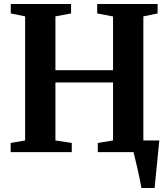

<svg xmlns="http://www.w3.org/2000/svg" viewBox="-20 -763 845 963"><path d="M689.5 180Q686.5 162.5 681.2 137Q676 111.5 670 84.8Q664 58 658.2 35Q652.5 12 649.5 -1L617 -58.5H779Q777.5 -42 775 -17.5Q772.5 7 769.8 35Q767 63 764.2 90.5Q761.5 118 759.2 141.5Q757 165 755.5 180ZM106 -58.5V-681L34 -695.5V-743H336.5V-695.5L258 -681V-411H547V-680.5L467.5 -695.5V-743H770.5V-695.5L699 -681V-58.5L771.5 -46V0H470.5V-46L547 -58.5V-349.5H258V-58.5L340 -46V0H33.5V-46Z"/></svg>

Font: Merriweather 60pt
Style: Bold
Weight: 700
Version: Version 2.100